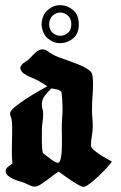

<svg xmlns="http://www.w3.org/2000/svg" viewBox="-20 -724 467 743"><path d="M145 -533Q153 -533 159.5 -529Q166 -525 173 -520Q189 -509 210 -501.5Q231 -494 253.5 -486Q276 -478 296.5 -469Q317 -460 331 -447Q337 -441 338.5 -427.5Q340 -414 340 -406Q340 -374 338 -351.5Q336 -329 336 -297Q336 -282 337.5 -267Q339 -252 339 -237Q339 -217 335.5 -198Q332 -179 332 -160Q332 -153 342.5 -144Q353 -135 366.5 -126Q380 -117 393.5 -109.5Q407 -102 413 -99Q408 -91 393.5 -75Q379 -59 361.5 -42.5Q344 -26 327.5 -13.5Q311 -1 303 -1Q296 -1 283 -8.5Q270 -16 255 -26Q240 -36 227 -45.5Q214 -55 207 -60Q198 -55 186 -45.5Q174 -36 161 -26.5Q148 -17 136 -9.5Q124 -2 115 -2Q105 -2 95 -7Q85 -12 75 -16Q68 -19 55.5 -22.5Q43 -26 31 -31.5Q19 -37 10.5 -44.5Q2 -52 2 -61Q2 -72 11 -78.5Q20 -85 28 -91Q25 -122 26 -152.5Q27 -183 27 -213Q27 -225 27 -237Q27 -249 25 -261Q24 -267 21.5 -273Q19 -279 19 -285Q19 -295 38 -310.5Q57 -326 81.5 -342Q106 -358 130 -371.5Q154 -385 163 -390Q147 -401 131 -410Q115 -419 97 -426Q84 -431 72 -439.5Q60 -448 58 -462Q63 -476 75.5 -483Q88 -490 97 -500Q106 -510 118.5 -521.5Q131 -533 145 -533ZM179 -382Q165 -368 153.5 -354Q142 -340 142 -319Q142 -310 144.5 -301.5Q147 -293 147 -284Q147 -267 144.5 -251Q142 -235 142 -218Q142 -210 142 -198Q142 -186 142 -174Q142 -162 143 -150.5Q144 -139 146 -132Q150 -129 158 -122.5Q166 -116 174.5 -109.5Q183 -103 191 -98.5Q199 -94 204 -94Q212 -94 215.5 -112.5Q219 -131 219.5 -154Q220 -177 219.5 -199Q219 -221 219 -228Q219 -248 220.5 -267Q222 -286 222 -306Q222 -322 221 -337.5Q220 -353 218 -368Q211 -376 200 -378Q189 -380 179 -382ZM141 -633Q144 -669 166.5 -687Q189 -705 215.5 -704Q242 -703 263.5 -684.5Q285 -666 285 -630Q285 -594 263.5 -576Q242 -558 215.5 -557Q189 -556 166.5 -574Q144 -592 141 -628ZM170 -630Q171 -607 185 -596Q199 -585 214.5 -585.5Q230 -586 243 -597Q256 -608 256 -630Q256 -652 243 -663.5Q230 -675 214.5 -675.5Q199 -676 185 -664.5Q171 -653 170 -630Z"/></svg>

Font: Hand Textur
Style: Regular
Weight: 400
Designer: F. H. Ehmcke um 1935
Foundry: Peter Wiegel
Version: Version 1.000